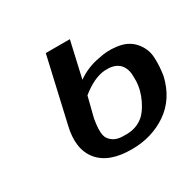

<svg xmlns="http://www.w3.org/2000/svg" viewBox="-113 -597 746 732"><g transform="rotate(-30 260.0 -231.0)"><path d="M106 -192 170 -472H276L240 -314Q284 -345 337 -354Q376 -363 414 -358Q462 -353 489.5 -322.5Q517 -292 519.5 -253Q522 -214 515 -171Q494 -82 427 -36Q360 10 271 10Q170 10 126.5 -44Q83 -98 106 -192ZM227 -253 209 -182Q207 -176 205 -166Q193 -101 207 -79Q226 -50 268 -50H288Q326 -52 353 -73Q375 -89 394.5 -129Q414 -169 415 -210Q415 -232 414 -243Q404 -306 332 -302Q284 -299 227 -253Z"/></g></svg>

Font: Coval
Style: Medium Italic
Weight: 500
Foundry: Context Ltd
Version: Version 001.000